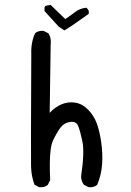

<svg xmlns="http://www.w3.org/2000/svg" viewBox="-20 -782 540 794"><path d="M142.6 -7.8 123 -17.6Q109.4 -52.7 108.4 -94.2Q107.4 -135.7 109.4 -557.6Q107.4 -605.5 125 -644.5Q138.7 -656.2 160.2 -654.3L179.7 -644.5Q193.4 -625 189.5 -595.7L185.5 -315.4Q207 -338.9 234.4 -350.6Q261.7 -362.3 291.5 -357.4Q321.3 -352.5 344.7 -328.1Q368.2 -303.7 379.9 -272.5Q391.6 -241.2 398.4 -194.8Q405.3 -148.4 402.3 -103.5Q399.4 -58.6 381.8 -17.6Q368.2 -5.9 346.7 -7.8L327.1 -17.6Q315.4 -33.2 315.4 -52.7Q330.1 -152.3 320.8 -196.8Q311.5 -241.2 303.2 -261.2Q294.9 -281.2 270.5 -277.8Q246.1 -274.4 231.4 -255.9Q216.8 -237.3 199.2 -201.2Q181.6 -165 187.5 -37.1L177.7 -17.6Q164.1 -5.9 142.6 -7.8ZM246.1 -656.2 222.7 -671.9 164.1 -736.3V-752L168 -757.8L189.5 -761.7L250 -703.1Q270.5 -716.8 291 -732.4Q311.5 -748 336.9 -750Q350.6 -740.2 346.7 -724.6Q321.3 -707 296.9 -689.5Q272.5 -671.9 246.1 -656.2Z"/></svg>

Font: JasonHandwriting4
Style: Regular
Weight: 400
Version: Version 1.01.21